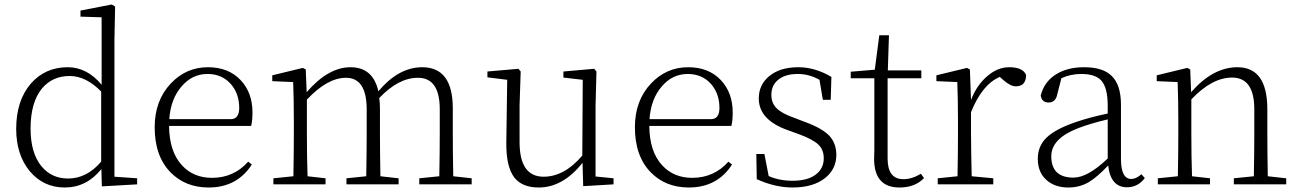

<svg xmlns="http://www.w3.org/2000/svg" viewBox="-20 -820 5776 854"><path d="M430 -413Q362 -482 290 -482Q214 -482 167 -427Q116 -365 116 -248Q116 -140 164 -81Q209 -26 283 -26Q366 -26 430 -101ZM590 -27V0L433 9L431 -68Q365 14 268 14Q173 14 112 -59Q52 -132 52 -247Q52 -372 117 -448Q181 -521 281 -521Q367 -521 432 -443V-743L338 -746V-773L477 -800L492 -791L489 -641V-34Z M1006 -290Q1044 -290 1044 -340Q1044 -403 1007 -446Q967 -491 903 -491Q835 -491 788 -436Q739 -380 733 -290ZM732 -260Q733 -145 790 -84Q841 -29 923 -29Q1020 -29 1084 -101L1100 -88Q1034 14 908 14Q805 14 739 -53Q668 -125 668 -254Q668 -373 740 -449Q808 -521 905 -521Q996 -521 1050 -464Q1103 -408 1103 -320Q1103 -283 1097 -260Z M2078 -27V0H1845V-27L1934 -36Q1936 -146 1936 -226V-334Q1936 -474 1839 -474Q1752 -474 1667 -384Q1670 -362 1670 -334V-226Q1670 -144 1672 -36L1753 -27V0H1521V-27L1609 -36Q1611 -146 1611 -226V-333Q1611 -474 1519 -474Q1436 -474 1345 -377V-226Q1345 -119 1348 -36L1428 -27V0H1196V-27L1285 -36Q1287 -146 1287 -226V-281Q1287 -380 1284 -455L1191 -459V-485L1327 -518L1340 -511L1344 -410Q1440 -521 1539 -521Q1639 -521 1663 -414Q1753 -521 1858 -521Q1994 -521 1994 -338V-226Q1994 -144 1996 -36Z M2709 -27V0L2574 8L2571 -96Q2484 14 2376 14Q2303 14 2268 -30Q2231 -78 2232 -185L2236 -465L2148 -476V-502L2286 -514L2296 -502L2291 -352V-188Q2291 -34 2398 -34Q2490 -34 2570 -128L2572 -465L2486 -475V-502L2623 -514L2633 -502L2629 -352V-35Z M3142 -290Q3180 -290 3180 -340Q3180 -403 3143 -446Q3103 -491 3039 -491Q2971 -491 2924 -436Q2875 -380 2869 -290ZM2868 -260Q2869 -145 2926 -84Q2977 -29 3059 -29Q3156 -29 3220 -101L3236 -88Q3170 14 3044 14Q2941 14 2875 -53Q2804 -125 2804 -254Q2804 -373 2876 -449Q2944 -521 3041 -521Q3132 -521 3186 -464Q3239 -408 3239 -320Q3239 -283 3233 -260Z M3562 -277Q3636 -250 3669 -216Q3700 -182 3700 -131Q3700 -69 3651 -29Q3598 14 3505 14Q3428 14 3346 -23L3344 -135H3380L3399 -37Q3446 -16 3505 -16Q3573 -16 3609 -44Q3644 -71 3644 -116Q3644 -154 3620 -177Q3596 -200 3534 -223L3484 -241Q3355 -287 3355 -382Q3355 -443 3401 -481Q3449 -521 3531 -521Q3605 -521 3678 -478L3675 -376H3640L3625 -465Q3579 -491 3529 -491Q3471 -491 3440 -464Q3411 -440 3411 -398Q3411 -360 3436 -337Q3458 -315 3515 -295Z M4090 -28Q4050 14 3981 14Q3867 14 3868 -116Q3868 -127 3869 -151V-472H3764V-501L3871 -510L3891 -663H3934L3929 -507H4078V-472H3928V-115Q3928 -23 3998 -23Q4036 -23 4076 -47Z M4299 -375Q4324 -441 4371 -481Q4417 -521 4469 -521Q4529 -521 4544 -487Q4544 -436 4498 -436Q4473 -436 4438 -468L4427 -478Q4348 -444 4299 -321V-226Q4299 -183 4300 -132Q4301 -75 4302 -36L4398 -27V0H4151V-27L4239 -36Q4241 -146 4241 -226V-281Q4241 -380 4238 -455L4145 -459V-485L4281 -518L4294 -511Z M4907 -289Q4831 -271 4776 -250Q4656 -204 4656 -125Q4656 -30 4755 -30Q4818 -30 4907 -115ZM5072 -28Q5041 13 4993 13Q4920 13 4909 -84Q4860 -32 4823 -10Q4782 14 4732 14Q4672 14 4635 -19Q4596 -53 4596 -114Q4596 -169 4634 -207Q4674 -246 4765 -277Q4826 -298 4907 -315V-349Q4907 -431 4878 -462Q4852 -491 4789 -491Q4742 -491 4701 -472L4683 -402Q4676 -364 4644 -364Q4614 -364 4609 -395Q4624 -455 4675 -488Q4726 -521 4802 -521Q4886 -521 4925 -482Q4966 -442 4966 -354V-113Q4966 -24 5012 -24Q5033 -24 5057 -45Z M5701 -27V0H5468V-27L5557 -36Q5559 -146 5559 -226V-334Q5559 -475 5460 -475Q5371 -475 5279 -378V-226Q5279 -119 5282 -36L5362 -27V0H5130V-27L5219 -36Q5221 -146 5221 -226V-281Q5221 -380 5218 -455L5125 -459V-485L5261 -518L5274 -511L5278 -410Q5375 -521 5484 -521Q5617 -521 5617 -334V-226Q5617 -144 5619 -36Z"/></svg>

Font: Source Han Serif SC ExtraLight
Style: Regular
Weight: 250
Designer: Ryoko NISHIZUKA  (kana & ideographs); Frank Grießhammer (Latin, Greek & Cyrillic); Wenlong ZHANG  (bopomofo); Sandoll Co
Foundry: Adobe Systems Incorporated
Version: Version 1.001 October 20, 2017